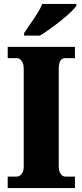

<svg xmlns="http://www.w3.org/2000/svg" viewBox="-20 -951 416 971"><path d="M19 0V-58H66Q77 -58 88.5 -70Q100 -82 100 -109V-601Q100 -631 88.5 -644Q77 -657 66 -657H19V-714H359V-657H310Q294 -657 285.5 -644Q277 -631 277 -600V-110Q277 -85 287 -71.5Q297 -58 310 -58H359V0ZM102 -784Q115 -804 133 -829.5Q151 -855 168 -882Q185 -909 194 -931H366V-921Q357 -908 336.5 -888.5Q316 -869 288.5 -847Q261 -825 233 -805Q205 -785 182 -771H102Z"/></svg>

Font: Noto Serif Hebrew Condensed Black
Style: Regular
Weight: 900
Width: 3
Designer: Monotype Design Team
Foundry: Monotype Imaging Inc.
Version: Version 2.004; ttfautohint (v1.8.4.7-5d5b)